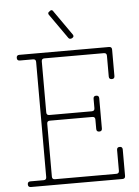

<svg xmlns="http://www.w3.org/2000/svg" viewBox="-61 -967 735 1013"><g transform="rotate(-5 307.0 -460.0)"><path d="M61 -30H131Q146 -30 146 -45V-655Q146 -670 131 -670H61Q46 -670 46 -685Q46 -700 61 -700H536Q551 -700 551 -685V-545Q551 -530 536 -530Q521 -530 521 -545V-655Q521 -670 506 -670H191Q176 -670 176 -655V-385Q176 -370 191 -370H416Q431 -370 431 -385V-435Q431 -450 446 -450Q461 -450 461 -435V-275Q461 -260 446 -260Q431 -260 431 -275V-325Q431 -340 416 -340H191Q176 -340 176 -325V-45Q176 -30 191 -30H516Q531 -30 531 -45V-155Q531 -170 546 -170Q561 -170 561 -155V-15Q561 0 546 0H61Q46 0 46 -15Q46 -30 61 -30ZM326 -767 236 -895Q232 -899 232 -905Q232 -910 240 -915Q245 -920 250 -920Q256 -920 261 -911L350 -784Q354 -780 354 -774Q354 -768 347 -764Q342 -761 337 -761Q330 -761 326 -767Z"/></g></svg>

Font: ClassicType
Style: Regular
Weight: 400
Version: Version 1.004